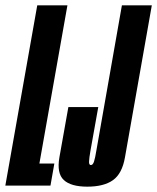

<svg xmlns="http://www.w3.org/2000/svg" viewBox="-61 -695 588 719"><path d="M-41 0 78.5 -675H191.5L86.5 -82.5H142.5L128 0ZM266 4Q204.5 4 177.8 -21Q151 -46 161.5 -106L195 -294H307L278 -132Q273 -103.5 272.5 -90.5Q272 -80.5 276 -78Q277.5 -77 279.5 -77Q287 -77 291.2 -90.5Q295.5 -104 300 -132L395.5 -675H507.5L407 -106Q396.5 -45 362.2 -20.5Q328 4 266 4Z"/></svg>

Font: Anybody UltraCondensed SemiBold
Style: Italic
Weight: 600
Width: 1
Italic angle: -10°
Designer: Tyler Finck
Foundry: Etcetera Type Company
Version: Version 1.010; ttfautohint (v1.8.3) -l 8 -r 50 -G 200 -x 14 